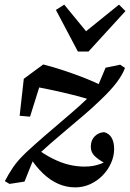

<svg xmlns="http://www.w3.org/2000/svg" viewBox="-20 -786 563 831"><path d="M306 25Q268 25 233 10Q198 -5 165.5 -36Q133 -67 103 -115L131 -148Q171 -118 208 -99.5Q245 -81 279 -73Q313 -65 345 -65Q366 -65 383 -68Q400 -71 414.5 -76.5Q429 -82 442 -89L438 -64L430 -82Q403 -97 388 -112.5Q373 -128 373 -151Q373 -179 390 -196Q407 -213 431 -214Q453 -208 463.5 -189Q474 -170 474 -142Q474 -110 460.5 -80Q447 -50 424 -26.5Q401 -3 370.5 11Q340 25 306 25ZM86 0 21 10 1 -2Q16 -31 36 -61Q56 -91 95 -128Q133 -163 171 -196Q209 -229 247.5 -261.5Q286 -294 323.5 -327.5Q361 -361 397 -398L437 -493L500 -506L521 -492Q511 -464 486 -430.5Q461 -397 419 -357Q382 -321 344.5 -289Q307 -257 270 -226Q233 -195 197 -163.5Q161 -132 125 -97ZM65 -285 83 -445 167 -507Q214 -495 259 -480Q304 -465 348.5 -447.5Q393 -430 436 -408L385 -350Q340 -364 296.5 -375Q253 -386 208.5 -395.5Q164 -405 113 -415L168 -466L110 -281ZM258 -766 372 -627H323L495 -766L523 -738L363 -563H317L222 -743Z"/></svg>

Font: Source Serif 4 Medium
Style: Italic
Weight: 500
Italic angle: -12°
Designer: Frank Grießhammer
Foundry: Adobe Systems Incorporated
Version: Version 4.004;hotconv 1.0.116;makeotfexe 2.5.65601